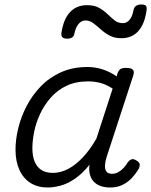

<svg xmlns="http://www.w3.org/2000/svg" viewBox="-20 -817 673 854"><path d="M193 17Q148 17 116 -3Q84 -23 66.5 -61Q49 -99 49 -151Q49 -196 61 -246Q73 -296 98 -344.5Q123 -393 161 -432.5Q199 -472 251 -495.5Q303 -519 370 -519Q404 -519 437.5 -508Q471 -497 499 -477L502 -489Q508 -505 516 -510Q524 -515 540 -515Q565 -515 571.5 -506.5Q578 -498 573 -482L454 -118Q448 -99 447 -82Q446 -65 453 -54.5Q460 -44 478 -44Q494 -44 507.5 -52Q521 -60 531.5 -72Q542 -84 549 -96Q555 -104 564 -108Q573 -112 587 -103Q601 -95 601.5 -85.5Q602 -76 597 -66Q586 -47 568.5 -27.5Q551 -8 526.5 4.5Q502 17 471 17Q446 17 428 10.5Q410 4 398.5 -7.5Q387 -19 381.5 -35.5Q376 -52 377 -72Q377 -75 377.5 -78Q378 -81 378 -84Q345 -43 311 -20.5Q277 2 246.5 9.5Q216 17 193 17ZM124 -158Q124 -123 134 -98.5Q144 -74 164 -61Q184 -48 215 -48Q249 -48 282 -65Q315 -82 347.5 -116Q380 -150 409 -201L481 -423Q451 -442 425 -448.5Q399 -455 372 -455Q317 -455 276 -435.5Q235 -416 206 -383Q177 -350 158.5 -310.5Q140 -271 132 -231Q124 -191 124 -158ZM278 -645Q250 -645 253 -670Q262 -731 291 -762.5Q320 -794 367 -794Q400 -794 421 -782Q442 -770 458 -754.5Q474 -739 489.5 -726.5Q505 -714 527 -714Q544 -714 556.5 -729Q569 -744 574 -773Q579 -797 609 -797Q624 -797 629 -791Q634 -785 632 -772Q624 -711 595.5 -679Q567 -647 520 -647Q489 -647 467 -659Q445 -671 428 -686.5Q411 -702 395 -714Q379 -726 360 -726Q342 -726 329 -710Q316 -694 310 -664Q308 -655 300 -650Q292 -645 278 -645Z"/></svg>

Font: Playwrite RO Light
Style: Regular
Weight: 300
Version: Version 1.002